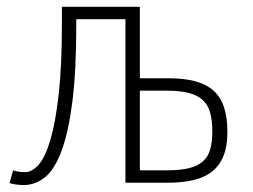

<svg xmlns="http://www.w3.org/2000/svg" viewBox="-20 -532 738 559"><path d="M160.2 -512.2H387.2V-304.2H469.2Q514.2 -304.2 546.6 -295.9Q579.1 -287.6 600.3 -269.3Q621.6 -251 631.8 -220.9Q642.1 -190.9 642.1 -147.9Q642.1 -107.9 631.3 -79.8Q620.6 -51.8 599.1 -33.9Q577.6 -16.1 544.9 -8.1Q512.2 0 467.8 0H345.2V-476.1H202.1V-460.9Q202.1 -326.2 190.7 -236.1Q179.2 -146 158.9 -92Q138.7 -38.1 110.6 -15.6Q82.5 6.8 48.8 6.8Q40.5 6.8 28.3 5.4Q16.1 3.9 7.8 1L18.1 -36.1Q23.9 -33.7 33.2 -32.2Q42.5 -30.8 53.2 -30.8Q73.2 -30.8 92.5 -52.5Q111.8 -74.2 126.7 -124.8Q141.6 -175.3 150.9 -257.6Q160.2 -339.8 160.2 -460.9ZM598.1 -148.9Q598.1 -180.7 592 -203.4Q585.9 -226.1 570.6 -240.5Q555.2 -254.9 529.1 -261.5Q502.9 -268.1 462.9 -268.1H387.2V-36.1H464.8Q503.9 -36.1 529.5 -42.2Q555.2 -48.3 570.6 -62Q585.9 -75.7 592 -97.2Q598.1 -118.7 598.1 -148.9Z"/></svg>

Font: Clear Sans Thin
Style: Regular
Weight: 250
Foundry: Intel Corporation
Version: Version 1.00